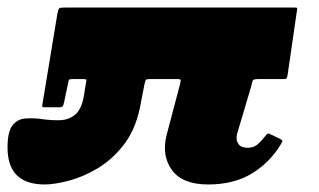

<svg xmlns="http://www.w3.org/2000/svg" viewBox="-47 -480 848 510"><path d="M741.5 -450 717 -281.5Q715.5 -273.5 714.2 -271.8Q713 -270 704.5 -270H640.5Q627.5 -270 625.2 -267.2Q623 -264.5 620.5 -251.5L582.5 -123.5Q579 -108.5 586 -98Q593 -87.5 611 -87.5Q623 -87.5 632 -92.8Q641 -98 655.5 -116Q661 -123 663.2 -124.8Q665.5 -126.5 673 -122.5L695 -112Q702 -108.5 703 -106.5Q704 -104.5 698.5 -96Q669.5 -48 621.8 -19Q574 10 506 10Q437 10 409.2 -29Q381.5 -68 396 -123L431.5 -257.5Q433.5 -266 432.8 -268Q432 -270 423.5 -270H351.5Q342.5 -270 340.8 -268.2Q339 -266.5 337 -257.5L324.5 -193Q312 -134 281 -94.5Q250 -55 211.2 -32.2Q172.5 -9.5 135 0.2Q97.5 10 72 10Q-27 10 -27 -88Q-27 -130 -14 -146.8Q-1 -163.5 20 -165.2Q41 -167 65.5 -163.5Q90 -160 113 -160.8Q136 -161.5 153.2 -176Q170.5 -190.5 176.5 -229.5L181 -258Q183 -266 182.5 -268Q182 -270 173.5 -270H145.5Q137.5 -270 136.2 -267.8Q135 -265.5 133.5 -257.5L123.5 -209.5Q121.5 -200 119.5 -197.5Q117.5 -195 107.5 -195H75.5Q66 -195 65.2 -196.8Q64.5 -198.5 66.5 -208L105.5 -444Q108 -456.5 110.8 -458.2Q113.5 -460 126 -460H733Q741 -460 742 -459Q743 -458 741.5 -450Z"/></svg>

Font: Besley* Fatface
Style: Italic
Weight: 900
Italic angle: -13°
Designer: Owen Earl
Foundry: indestructible type*
Version: Version 3.000; ttfautohint (v1.8.3)